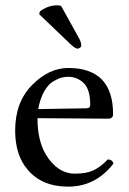

<svg xmlns="http://www.w3.org/2000/svg" viewBox="-20 -693 487 723"><path d="M210 -670.9 279.8 -544.9Q285.6 -532.7 286.1 -521Q286.1 -517.1 281.5 -513.4Q276.9 -509.8 271 -509.8Q263.2 -509.8 242.2 -529.8L127.9 -639.2L129.9 -649.9Q160.6 -672.9 194.8 -672.9Q202.1 -672.9 210 -670.9ZM124 -282.2 305.2 -285.2Q320.3 -285.2 319.8 -298.8Q319.8 -356 295.4 -379.9Q271 -403.8 236.8 -403.8Q223.6 -403.8 210.9 -400.4Q198.2 -397 179.7 -386Q161.1 -375 146 -348.1Q130.9 -321.3 124 -282.2ZM386.2 -92.8Q403.3 -91.8 407.2 -77.1Q340.3 9.8 236.8 9.8Q137.7 9.8 84 -54.2Q37.1 -108.4 37.1 -202.1Q37.1 -308.1 100.6 -372.6Q164.1 -437 236.8 -437Q405.8 -437 405.8 -263.2Q405.8 -246.1 387.2 -246.1L121.1 -248Q121.1 -164.1 152.8 -110.8Q196.8 -39.1 262.2 -39.1Q304.2 -39.1 330.8 -51Q357.4 -63 386.2 -92.8Z"/></svg>

Font: Linux Libertine Capitals
Style: Small Caps
Weight: 400
Designer: Philipp H. Poll
Foundry: Philipp H. Poll
Version: Version 5.1.3